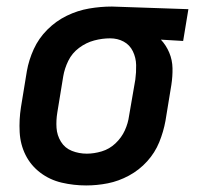

<svg xmlns="http://www.w3.org/2000/svg" viewBox="-20 -558 616 586"><path d="M243 8Q276 8 309 1.5Q342 -5 373.5 -22Q405 -39 429 -65.5Q453 -92 466 -124Q479 -156 485 -189L503 -299Q507 -325 506.5 -350Q506 -375 496.5 -397.5Q487 -420 471 -437L539 -433L555 -530L322 -538H321Q287 -538 252 -532Q217 -526 184 -510Q151 -494 124.5 -467.5Q98 -441 83 -408Q68 -375 62 -341L44 -231Q38 -193 40 -155Q42 -117 58 -85Q74 -53 103 -31Q132 -9 168.5 -0.5Q205 8 243 8ZM245 -89Q221 -89 199.5 -97.5Q178 -106 166 -125.5Q154 -145 152.5 -168Q151 -191 155 -215L173 -325Q177 -349 188.5 -372.5Q200 -396 221.5 -412Q243 -428 267.5 -434.5Q292 -441 316 -441Q339 -441 357.5 -431Q376 -421 385.5 -401.5Q395 -382 395.5 -359.5Q396 -337 393 -315L374 -205Q371 -182 361 -160Q351 -138 332.5 -120.5Q314 -103 290.5 -96Q267 -89 245 -89Z"/></svg>

Font: Iosevka Sparkle SmBdObl
Style: Regular
Weight: 600
Italic angle: -9°
Designer: Belleve Invis
Foundry: Belleve Invis
Version: Version 4.5.0; ttfautohint (v1.8.3)